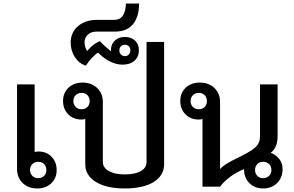

<svg xmlns="http://www.w3.org/2000/svg" viewBox="-20 -1051 1656 1081"><path d="M299 -93Q299 -48 268.5 -19Q238 10 189 10Q139 10 107.5 -20.5Q76 -51 76 -100V-576H175V-195Q186 -198 196 -198Q242 -198 270.5 -168.5Q299 -139 299 -93ZM241 -94Q241 -114 228.5 -127Q216 -140 195 -140Q175 -140 162 -127Q149 -114 149 -94Q149 -74 162 -61Q175 -48 195 -48Q216 -48 228.5 -61Q241 -74 241 -94Z M904 -815V-127Q904 -63 845.5 -26.5Q787 10 682 10Q580 10 520 -26.5Q460 -63 460 -127V-381Q450 -378 439 -378Q393 -378 364 -407.5Q335 -437 335 -483Q335 -528 365.5 -557Q396 -586 445 -586Q495 -586 527 -555.5Q559 -525 559 -477V-139Q559 -107 592.5 -88Q626 -69 682 -69Q740 -69 772.5 -87.5Q805 -106 805 -139V-815ZM485 -482Q485 -502 472.5 -515Q460 -528 439 -528Q419 -528 406 -515Q393 -502 393 -482Q393 -462 406 -449Q419 -436 439 -436Q460 -436 472.5 -449Q485 -462 485 -482Z M762 -768Q762 -732 737.5 -709.5Q713 -687 670 -687Q635 -687 599 -705Q563 -723 532 -755Q517 -746 497.5 -725Q478 -704 463 -681Q423 -695 400.5 -731Q378 -767 378 -812Q378 -868 419 -903.5Q460 -939 524 -939H623Q686 -939 689 -1031H763Q763 -956 728.5 -914.5Q694 -873 627 -873H522Q493 -873 474.5 -856Q456 -839 456 -812Q456 -800 460 -786.5Q464 -773 471 -764Q485 -782 505.5 -798Q526 -814 543 -819Q566 -793 605 -762V-771Q605 -803 627 -823Q649 -843 683 -843Q718 -843 740 -822.5Q762 -802 762 -768ZM714 -767Q714 -781 705.5 -790Q697 -799 683 -799Q669 -799 660.5 -790Q652 -781 652 -767Q652 -753 661 -744Q670 -735 683 -735Q697 -735 705.5 -744Q714 -753 714 -767Z M1571 -100Q1571 -51 1540.5 -20.5Q1510 10 1461 10Q1414 10 1384 -20Q1354 -50 1354 -98V-99Q1314 -83 1277.5 -56.5Q1241 -30 1219 0H1120V-381Q1110 -378 1099 -378Q1053 -378 1024 -407.5Q995 -437 995 -483Q995 -528 1025.5 -557Q1056 -586 1105 -586Q1155 -586 1187 -555.5Q1219 -525 1219 -477V-99Q1233 -115 1260 -131.5Q1287 -148 1328 -167Q1375 -190 1399.5 -207Q1424 -224 1434 -241.5Q1444 -259 1444 -285V-576H1543V-284Q1543 -253 1533 -228.5Q1523 -204 1504 -191Q1535 -179 1553 -155Q1571 -131 1571 -100ZM1145 -482Q1145 -502 1132.5 -515Q1120 -528 1099 -528Q1079 -528 1066 -515Q1053 -502 1053 -482Q1053 -462 1066 -449Q1079 -436 1099 -436Q1120 -436 1132.5 -449Q1145 -462 1145 -482ZM1508 -94Q1508 -114 1495 -127Q1482 -140 1461 -140Q1441 -140 1428.5 -127Q1416 -114 1416 -94Q1416 -74 1428.5 -61Q1441 -48 1461 -48Q1482 -48 1495 -61Q1508 -74 1508 -94Z"/></svg>

Font: Sarabun Medium
Style: Regular
Weight: 500
Designer: Suppakit Chalermlarp | Katatrad Co.,Ltd.
Foundry: Cadson Demak Co.,Ltd.
Version: Version 1.000; ttfautohint (v1.6)